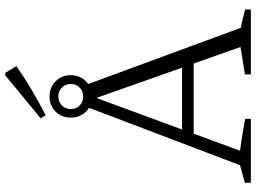

<svg xmlns="http://www.w3.org/2000/svg" viewBox="-144 -846 989 742"><g transform="rotate(-90 351.0 -474.5)"><path d="M615 -39Q650 -32 686 -22V0H435V-23L541 -40L477 -221H206L140 -42Q171 -38 201.5 -33Q232 -28 263 -22V0H16V-23L84 -42L314 -647H391ZM222 -266H461L344 -597ZM350 -614Q314 -614 291 -637.5Q268 -661 268 -696Q268 -731 291 -754.5Q314 -778 350 -778Q385 -778 408.5 -754.5Q432 -731 432 -696Q432 -661 408.5 -637.5Q385 -614 350 -614ZM350 -648Q370 -648 384 -661.5Q398 -675 398 -696Q398 -717 384 -730.5Q370 -744 350 -744Q329 -744 315 -730.5Q301 -717 301 -696Q301 -675 315 -661.5Q329 -648 350 -648ZM277 -793 265 -812 431 -949H441L467 -906Q421 -874 373.5 -846Q326 -818 277 -793Z"/></g></svg>

Font: Piazzolla Light
Style: Regular
Weight: 300
Designer: Juan Pablo del Peral
Foundry: Huerta Tipografica
Version: Version 1.330